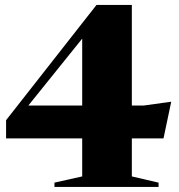

<svg xmlns="http://www.w3.org/2000/svg" viewBox="-20 -738 705 758"><path d="M500.5 -718.5V-321.5H548.5L656 -336.5L625.5 -191.5H500.5V-41.5L606 -17V0H195V-17L304.5 -41.5V-191.5H4V-263.5L361 -718.5ZM304.5 -321.5V-585.5L92 -321.5Z"/></svg>

Font: Newsreader Display
Style: Bold
Weight: 700
Designer: Hugues Gentile
Foundry: Production Type
Version: Version 1.001